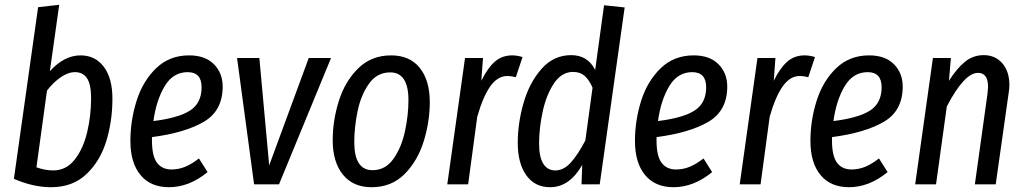

<svg xmlns="http://www.w3.org/2000/svg" viewBox="-20 -769 4279 801"><path d="M449 -357Q449 -264 423.5 -180.5Q398 -97 340.5 -42.5Q283 12 193 12Q118 12 38 -23L139 -739L227 -749L188 -472Q248 -538 316 -538Q377 -538 413 -490.5Q449 -443 449 -357ZM176 -391 132 -71Q168 -58 202 -58Q256 -58 291.5 -103Q327 -148 343.5 -217Q360 -286 360 -359Q360 -417 343 -442.5Q326 -468 293 -468Q264 -468 233 -446.5Q202 -425 176 -391Z M614 -197V-183Q614 -118 635 -90Q656 -62 695 -62Q725 -62 752 -73Q779 -84 810 -108L846 -51Q769 12 685 12Q608 12 566 -39Q524 -90 524 -181Q524 -267 550 -349Q576 -431 631.5 -484.5Q687 -538 769 -538Q836 -538 872.5 -501Q909 -464 909 -408Q909 -307 830.5 -261Q752 -215 614 -197ZM620 -264Q725 -277 773 -308Q821 -339 821 -405Q821 -468 763 -468Q702 -468 667 -409.5Q632 -351 620 -264Z M1361 -527 1144 0H1040L969 -527H1062L1103 -79L1268 -527Z M1368 -184Q1368 -266 1393.5 -347.5Q1419 -429 1474 -483.5Q1529 -538 1612 -538Q1689 -538 1731 -486Q1773 -434 1773 -343Q1773 -262 1748 -180.5Q1723 -99 1668.5 -43.5Q1614 12 1530 12Q1453 12 1410.5 -40.5Q1368 -93 1368 -184ZM1684 -351Q1684 -467 1608 -467Q1553 -467 1519.5 -420Q1486 -373 1472 -306Q1458 -239 1458 -176Q1458 -59 1534 -59Q1588 -59 1621.5 -106.5Q1655 -154 1669.5 -221.5Q1684 -289 1684 -351Z M2160 -531 2132 -447Q2112 -452 2097 -452Q2056 -452 2025.5 -409Q1995 -366 1971 -282L1933 0H1846L1920 -527H1995L1988 -432Q2014 -485 2044 -511.5Q2074 -538 2117 -538Q2137 -538 2160 -531Z M2586 -738 2482 0H2406L2409 -81Q2356 12 2275 12Q2211 12 2175.5 -38Q2140 -88 2140 -173Q2140 -256 2164.5 -340.5Q2189 -425 2239.5 -482Q2290 -539 2363 -539Q2432 -539 2463 -477L2500 -747ZM2229 -170Q2229 -114 2246.5 -86Q2264 -58 2297 -58Q2331 -58 2360.5 -90Q2390 -122 2422 -183L2452 -403Q2438 -436 2419 -452.5Q2400 -469 2371 -469Q2323 -469 2291 -421Q2259 -373 2244 -303.5Q2229 -234 2229 -170Z M2719 -197V-183Q2719 -118 2740 -90Q2761 -62 2800 -62Q2830 -62 2857 -73Q2884 -84 2915 -108L2951 -51Q2874 12 2790 12Q2713 12 2671 -39Q2629 -90 2629 -181Q2629 -267 2655 -349Q2681 -431 2736.5 -484.5Q2792 -538 2874 -538Q2941 -538 2977.5 -501Q3014 -464 3014 -408Q3014 -307 2935.5 -261Q2857 -215 2719 -197ZM2725 -264Q2830 -277 2878 -308Q2926 -339 2926 -405Q2926 -468 2868 -468Q2807 -468 2772 -409.5Q2737 -351 2725 -264Z M3380 -531 3352 -447Q3332 -452 3317 -452Q3276 -452 3245.5 -409Q3215 -366 3191 -282L3153 0H3066L3140 -527H3215L3208 -432Q3234 -485 3264 -511.5Q3294 -538 3337 -538Q3357 -538 3380 -531Z M3451 -197V-183Q3451 -118 3472 -90Q3493 -62 3532 -62Q3562 -62 3589 -73Q3616 -84 3647 -108L3683 -51Q3606 12 3522 12Q3445 12 3403 -39Q3361 -90 3361 -181Q3361 -267 3387 -349Q3413 -431 3468.5 -484.5Q3524 -538 3606 -538Q3673 -538 3709.5 -501Q3746 -464 3746 -408Q3746 -307 3667.5 -261Q3589 -215 3451 -197ZM3457 -264Q3562 -277 3610 -308Q3658 -339 3658 -405Q3658 -468 3600 -468Q3539 -468 3504 -409.5Q3469 -351 3457 -264Z M4191 -414Q4191 -399 4188 -381L4134 0H4047L4100 -380Q4102 -400 4102 -407Q4102 -465 4060 -465Q4003 -465 3930 -325L3885 0H3798L3872 -527H3947L3939 -432Q3972 -484 4006 -511.5Q4040 -539 4084 -539Q4132 -539 4161.5 -505Q4191 -471 4191 -414Z"/></svg>

Font: Fira Sans Extra Condensed
Style: Italic
Weight: 400
Width: 3
Italic angle: -8°
Designer: Carrois Corporate & Edenspiekermann AG
Foundry: Carrois Corporate GbR & Edenspiekermann AG
Version: Version 4.203